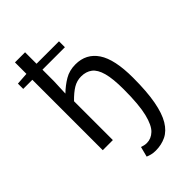

<svg xmlns="http://www.w3.org/2000/svg" viewBox="-276 -798 1101 1101"><g transform="rotate(-45 274.0 -247.5)"><path d="M295 217Q276 217 260.5 213Q245 209 234 204L250 142Q258 145 268.5 147.5Q279 150 290 150Q325 150 353 123.5Q381 97 397.5 29.5Q414 -38 414 -162Q414 -248 400.5 -297Q387 -346 360 -366.5Q333 -387 293 -387Q259 -387 229.5 -369.5Q200 -352 164 -315V0H82V-571H8V-614L82 -619V-712H164V-619H346V-571H164V-478L160 -381Q194 -414 232 -436.5Q270 -459 319 -459Q406 -459 452.5 -389.5Q499 -320 499 -171Q499 -58 485 17Q471 92 444.5 136Q418 180 380 198.5Q342 217 295 217Z"/></g></svg>

Font: .
Style: 
Weight: 400
Designer: Paul D. Hunt, Dalton Maag
Foundry: Dalton Maag Ltd
Version: Version 1.200